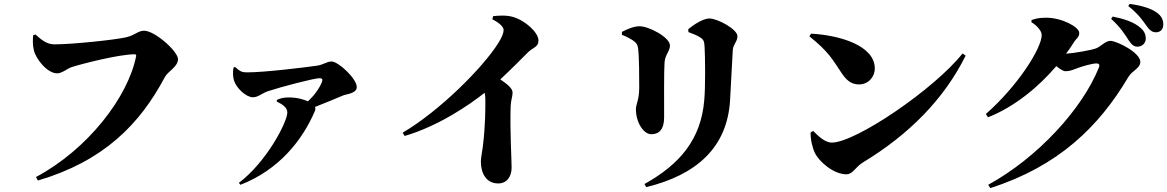

<svg xmlns="http://www.w3.org/2000/svg" viewBox="-20 -888 6000 987"><path d="M260 -660C222 -660 195 -681 162 -711L150 -706C149 -680 147 -660 154 -630C164 -586 222 -511 274 -511C299 -511 327 -536 348 -543C405 -561 593 -609 673 -609C678 -609 681 -605 680 -600C638 -388 431 -120 165 22L175 40C514 -60 699 -250 827 -491C844 -523 895 -544 895 -584C895 -624 776 -730 721 -730C688 -730 676 -707 627 -696C570 -683 352 -660 260 -660Z M1403 -366C1433 -351 1457 -335 1457 -310C1457 -261 1351 -56 1208 52L1216 62C1412 -14 1534 -165 1599 -318C1602 -325 1602 -332 1599 -338C1657 -361 1708 -382 1743 -397C1762 -405 1814 -407 1814 -441C1814 -483 1720 -572 1684 -572C1660 -572 1644 -555 1607 -550C1544 -541 1339 -516 1251 -516C1226 -516 1215 -519 1188 -544L1181 -541C1175 -516 1178 -490 1183 -474C1195 -435 1245 -388 1280 -388C1308 -388 1327 -409 1357 -419C1423 -441 1595 -486 1622 -486C1636 -486 1641 -481 1634 -464C1621 -433 1597 -399 1563 -367C1541 -377 1505 -388 1460 -387C1437 -387 1416 -381 1403 -374Z M2511 -789C2535 -777 2569 -754 2569 -734C2569 -719 2560 -696 2543 -669C2467 -545 2241 -318 2050 -206L2060 -189C2235 -240 2396 -351 2471 -411C2474 -401 2475 -390 2475 -377C2475 -332 2476 -248 2462 -134C2458 -102 2452 -77 2452 -57C2452 2 2479 55 2541 55C2586 55 2610 19 2610 -26C2610 -73 2601 -212 2605 -341C2606 -372 2615 -392 2615 -412C2615 -434 2588 -455 2552 -480C2609 -533 2659 -584 2693 -618C2720 -645 2748 -645 2748 -680C2748 -721 2680 -783 2617 -801C2582 -811 2545 -808 2515 -805Z M3302 74C3560 11 3718 -129 3733 -372C3737 -432 3743 -574 3747 -631C3749 -661 3771 -674 3771 -702C3771 -737 3670 -793 3626 -793C3596 -793 3548 -763 3518 -738L3519 -723C3540 -715 3562 -707 3579 -696C3598 -684 3600 -675 3602 -648C3605 -597 3607 -437 3600 -370C3583 -176 3480 -46 3293 58ZM3177 -709C3200 -700 3223 -688 3237 -678C3251 -668 3257 -659 3260 -641C3266 -598 3266 -488 3266 -437C3266 -375 3249 -352 3249 -327C3249 -257 3289 -198 3328 -198C3370 -198 3394 -225 3394 -285C3394 -367 3393 -520 3396 -564C3398 -607 3424 -624 3424 -654C3424 -696 3316 -753 3268 -753C3237 -753 3204 -738 3177 -724Z M4149 -715 4141 -701C4241 -621 4259 -583 4306 -513C4331 -476 4355 -454 4396 -454C4444 -454 4477 -493 4477 -536C4477 -653 4299 -707 4149 -715ZM4928 -613C4784 -431 4379 -155 4256 -155C4217 -155 4180 -196 4160 -215L4147 -207C4146 -172 4156 -129 4169 -102C4190 -58 4264 8 4331 8C4364 8 4377 -29 4416 -53C4654 -197 4834 -380 4944 -602Z M5782 -681C5797 -658 5810 -648 5827 -648C5852 -648 5870 -667 5870 -690C5870 -709 5864 -726 5844 -744C5810 -775 5758 -791 5700 -803L5692 -791C5741 -747 5764 -709 5782 -681ZM5871 -759C5889 -734 5901 -722 5922 -722C5946 -722 5960 -738 5960 -762C5960 -786 5951 -806 5926 -824C5896 -845 5847 -860 5787 -868L5780 -857C5836 -812 5855 -781 5871 -759ZM5060 62 5071 79C5421 -34 5628 -235 5781 -493C5800 -525 5842 -537 5842 -570C5842 -618 5720 -678 5688 -678C5663 -678 5640 -650 5616 -640C5592 -630 5497 -614 5460 -612C5474 -630 5487 -649 5498 -667C5515 -694 5528 -696 5528 -719C5528 -749 5439 -797 5358 -797C5321 -797 5303 -792 5283 -785L5282 -774C5313 -755 5335 -728 5335 -708C5335 -640 5212 -446 5048 -302L5059 -285C5194 -338 5318 -440 5410 -548C5429 -533 5446 -522 5457 -522C5479 -522 5493 -528 5514 -536C5539 -546 5595 -562 5616 -562C5629 -562 5635 -556 5629 -541C5543 -326 5312 -76 5060 62Z"/></svg>

Font: Noto Serif SC Black
Style: Regular
Weight: 900
Designer: Ryoko NISHIZUKA 西塚涼子 (kana & ideographs); Frank Grießhammer (Latin, Greek & Cyrillic); Wenlong ZHANG 张文龙 (bopomofo); San
Foundry: Adobe
Version: Version 2.001;hotconv 1.1.0;makeotfexe 2.6.0